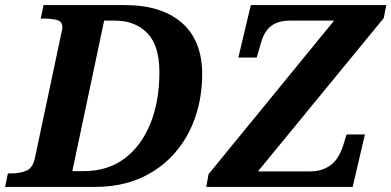

<svg xmlns="http://www.w3.org/2000/svg" viewBox="-44 -734 1537 754"><path d="M-24 0 -13 -53H1Q33 -53 59 -63.5Q85 -74 93 -113L197 -604Q201 -618 201 -627Q201 -649 181 -655Q161 -661 129 -661H116L127 -714H447Q590 -714 670 -644.5Q750 -575 750 -442Q750 -353 722.5 -273Q695 -193 641 -131.5Q587 -70 508.5 -35Q430 0 328 0ZM285 -62Q379 -62 445 -111.5Q511 -161 546.5 -248.5Q582 -336 582 -450Q582 -555 534.5 -604Q487 -653 407 -653H365L240 -62ZM766 0 775 -50 1268 -653H1094Q1049 -653 1021.5 -632.5Q994 -612 981 -566L964 -508H892L941 -714H1473L1463 -663L969 -61H1175Q1221 -61 1254.5 -85.5Q1288 -110 1306 -170L1317 -206H1389L1341 0Z"/></svg>

Font: Noto Serif
Style: Bold Italic
Weight: 700
Italic angle: -12°
Designer: Monotype Design Team
Foundry: Monotype Imaging Inc.
Version: Version 2.013